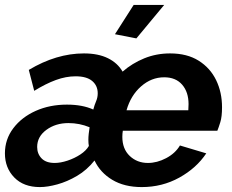

<svg xmlns="http://www.w3.org/2000/svg" viewBox="-30 -750 944 780"><path d="M132 10Q66 10 28 -29Q-10 -68 -10 -127Q-10 -184 24 -229Q58 -274 115 -299.5Q172 -325 242 -325Q305 -325 349 -305Q354 -324 360.5 -339Q367 -354 367 -371Q367 -402 344.5 -421Q322 -440 277 -440Q238 -440 197 -425Q156 -410 109 -381L87 -466Q199 -533 311 -533Q369 -533 408.5 -513.5Q448 -494 468 -459Q507 -493 556 -513Q605 -533 661 -533Q730 -533 777 -503.5Q824 -474 848 -424.5Q872 -375 872 -314Q872 -276 865 -253.5Q858 -231 853 -219H469Q468 -213 467.5 -207Q467 -201 467 -194Q467 -145 497 -116.5Q527 -88 571 -88Q608 -88 645 -107.5Q682 -127 701 -159L808 -127Q768 -67 698.5 -28.5Q629 10 546 10Q475 10 426 -19.5Q377 -49 354 -98Q323 -59 283 -35.5Q243 -12 203 -1Q163 10 132 10ZM735 -302Q736 -314 736 -327Q736 -376 710 -406Q684 -436 637 -436Q585 -436 543 -399Q501 -362 484 -302ZM192 -88Q216 -88 244.5 -97.5Q273 -107 296.5 -122.5Q320 -138 331 -157Q329 -167 329 -182Q329 -194 330.5 -207Q332 -220 334 -233Q293 -250 248 -250Q196 -250 158.5 -222.5Q121 -195 121 -153Q121 -125 139 -106.5Q157 -88 192 -88ZM524 -594 437 -611 513 -730H637Z"/></svg>

Font: Raleway
Style: Bold Italic
Weight: 700
Italic angle: -12°
Designer: Matt McInerney, Pablo Impallari, Rodrigo Fuenzalida
Foundry: Matt McInerney, Pablo Impallari, Rodrigo Fuenzalida
Version: Version 4.101;RELEASE